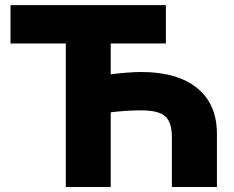

<svg xmlns="http://www.w3.org/2000/svg" viewBox="-20 -748 934 768"><path d="M22 -574.2V-727.5H643.6V-574.2H422.9V-450.7Q450.7 -454.6 485.4 -457.3Q520 -460 543.9 -460Q689 -460 768.3 -396Q847.7 -332 847.7 -211.9V0H667.5V-199.2Q667.5 -258.8 640.9 -282.7Q614.3 -306.6 543.9 -306.6Q514.6 -306.6 481.7 -304.4Q448.7 -302.2 422.9 -298.8V0H243.2V-574.2Z"/></svg>

Font: Inter Display Extra Bold
Style: Regular
Weight: 800
Designer: Rasmus Andersson
Foundry: rsms
Version: Version 4.000;git-4fc901f